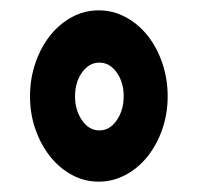

<svg xmlns="http://www.w3.org/2000/svg" viewBox="-20 -718 380 371"><path d="M38 -532Q38 -566 48.5 -596.5Q59 -627 77 -649.5Q95 -672 119 -685Q143 -698 171 -698Q198 -698 222.5 -685Q247 -672 265 -649.5Q283 -627 293.5 -596.5Q304 -566 304 -532Q304 -498 293.5 -468Q283 -438 265 -415.5Q247 -393 222.5 -380Q198 -367 171 -367Q143 -367 119 -380Q95 -393 77 -415.5Q59 -438 48.5 -468Q38 -498 38 -532ZM125 -532Q125 -505 138.5 -485.5Q152 -466 172 -466Q192 -466 205.5 -485.5Q219 -505 219 -532Q219 -559 205.5 -578Q192 -597 172 -597Q152 -597 138.5 -578Q125 -559 125 -532Z"/></svg>

Font: RonaldsonGothic
Style: Regular
Weight: 400
Designer: Mr. Robertson for MacKellar, Smiths & Jordan Co. Philadelphia
Foundry: CAT-Fonts Peter Wiegel
Version: Version 1.000